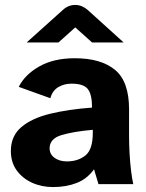

<svg xmlns="http://www.w3.org/2000/svg" viewBox="-20 -746 593 778"><path d="M195 12Q148 12 109 -6Q70 -24 47 -56.5Q24 -89 24 -134Q24 -195 66.5 -231Q109 -267 183 -285Q257 -303 353 -310Q353 -363 336 -385Q319 -407 270 -407Q239 -407 215.5 -392.5Q192 -378 184 -348L56 -394Q81 -444 139.5 -477Q198 -510 283 -510Q389 -510 446 -463Q503 -416 503 -303V-194Q503 -162 505 -125Q507 -88 511 -55Q515 -22 520 0H379L361 -60Q333 -21 290.5 -4.5Q248 12 195 12ZM251 -92Q296 -92 326 -116Q356 -140 356 -208V-220Q277 -213 229 -198.5Q181 -184 181 -145Q181 -121 201 -106.5Q221 -92 251 -92ZM88 -574 235 -706Q257 -726 285 -726Q299 -726 312 -720.5Q325 -715 335 -706L481 -574H353L285 -635L217 -574Z"/></svg>

Font: Atkinson Hyperlegible
Style: Bold
Weight: 700
Designer: Elliott Scott, Megan Eiswerth, Linus Boman, Theodore Petrosky
Foundry: Braille Institute
Version: Version 1.006; ttfautohint (v1.8.3)